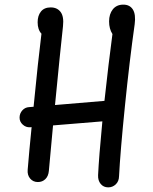

<svg xmlns="http://www.w3.org/2000/svg" viewBox="-20 -774 660 829"><path d="M447.5 35Q427 35 414.8 20.2Q402.5 5.5 403.5 -18Q407 -93 422 -250L209 -232.5Q197 -104.5 191 -36.5Q189 -13.5 176 -0.8Q163 12 143.5 12Q123 12 110.2 -3Q97.5 -18 99.5 -41Q106 -121 116.5 -225L109.5 -224.5Q92 -223.5 78.2 -236Q64.5 -248.5 64.5 -266Q64.5 -284 76.2 -297.2Q88 -310.5 105.5 -311.5L125 -313Q144.5 -513 159 -628.5Q142.5 -646 142.5 -678Q142.5 -706.5 156.8 -724.2Q171 -742 199 -742Q227 -742 241.8 -722.2Q256.5 -702.5 252 -661Q240.5 -558 217.5 -320.5L431 -338.5Q449 -504 465.5 -627Q451 -649.5 451 -681.5Q451 -713.5 467.2 -733.8Q483.5 -754 512.5 -754Q540.5 -754 553.8 -732.8Q567 -711.5 561.5 -669.5Q539.5 -514 519.5 -317Q499.5 -120 494 -13Q493.5 9 479.8 22Q466 35 447.5 35Z"/></svg>

Font: Monaspace Radon
Style: Regular
Weight: 400
Designer: Riley Cran & the Lettermatic Team
Foundry: Lettermatic
Version: Version 1.000 (Monaspace Radon)